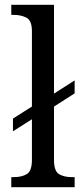

<svg xmlns="http://www.w3.org/2000/svg" viewBox="-20 -780 341 800"><path d="M27 0V-42H38Q70 -42 91.5 -54.5Q113 -67 113 -114V-283L34 -233V-286L113 -336V-650Q113 -695 90 -706.5Q67 -718 38 -718H27V-760H205V-390L291 -445V-391L205 -336V-114Q205 -67 226 -54.5Q247 -42 279 -42H291V0Z"/></svg>

Font: Noto Serif Tamil SemiCondensed
Style: Italic
Weight: 400
Width: 4
Italic angle: -12°
Designer: Indian Type Foundry, Tom Grace, and the Monotype Design Team
Foundry: Monotype Imaging Inc.
Version: Version 2.003; ttfautohint (v1.8.4.7-5d5b)